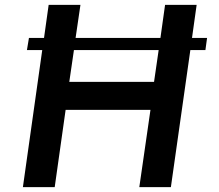

<svg xmlns="http://www.w3.org/2000/svg" viewBox="-20 -770 903 790"><path d="M825.2 -564H763.2L683.1 0H553.2L599.1 -317.9H250L205.1 0H74.2L153.8 -564H90.8L99.1 -613.8H161.1L180.2 -750H311L291 -613.8H640.1L659.2 -750H789.1L770 -613.8H832ZM632.8 -564H284.2L265.1 -433.1H613.8Z"/></svg>

Font: Oakes Grotesk
Style: SemiBold Italic
Weight: 600
Designer: Samuel Oakes
Foundry: Samuel Oakes
Version: Version 1.0 | wf-rip DC20170320